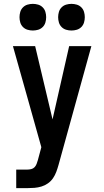

<svg xmlns="http://www.w3.org/2000/svg" viewBox="-20 -974 540 994"><path d="M64 0V-96H121Q131 -96 141.5 -98.5Q152 -101 159 -108.5Q166 -116 169.5 -125.5Q173 -135 176 -145L194 -212L125 -458L47 -735H162L252 -356L338 -735H453L283 -120Q278 -102 271.5 -84.5Q265 -67 254.5 -51.5Q244 -36 228.5 -25Q213 -14 195 -8.5Q177 -3 158.5 -1.5Q140 0 121 0ZM350 -816Q336 -816 322.5 -820Q309 -824 299 -834Q289 -844 285 -857.5Q281 -871 281 -885Q281 -899 285 -912.5Q289 -926 299 -936Q309 -946 322.5 -950Q336 -954 350 -954Q364 -954 377.5 -950Q391 -946 401 -936Q411 -926 415 -912.5Q419 -899 419 -885Q419 -871 415 -857.5Q411 -844 401 -834Q391 -824 377.5 -820Q364 -816 350 -816ZM150 -816Q136 -816 122.5 -820Q109 -824 99 -834Q89 -844 85 -857.5Q81 -871 81 -885Q81 -899 85 -912.5Q89 -926 99 -936Q109 -946 122.5 -950Q136 -954 150 -954Q164 -954 177.5 -950Q191 -946 201 -936Q211 -926 215 -912.5Q219 -899 219 -885Q219 -871 215 -857.5Q211 -844 201 -834Q191 -824 177.5 -820Q164 -816 150 -816Z"/></svg>

Font: Iosevka Algr
Style: Bold
Weight: 700
Monospace: yes
Designer: Belleve Invis
Foundry: Belleve Invis
Version: Version 26.0.2; ttfautohint (v1.8.3)